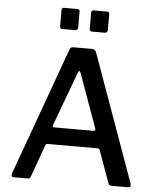

<svg xmlns="http://www.w3.org/2000/svg" viewBox="-62 -1006 865 1058"><g transform="rotate(5 370.5 -477.0)"><path d="M41 -12 43 -21 298 -726Q301 -735 306 -738.5Q311 -742 320 -742H421Q440 -742 446 -725L699 -20Q700 -18 700 -13Q700 0 689 0H594Q581 0 577 -12L513 -190Q511 -195 509 -197Q507 -199 501 -199H224Q215 -199 212 -191L147 -10Q144 0 130 0H53Q41 0 41 -12ZM470 -293Q477 -293 478.5 -296.5Q480 -300 478 -307L370 -607Q367 -614 363 -614Q359 -614 356 -606L245 -306L244 -300Q244 -293 253 -293ZM336 -854Q336 -845 331.5 -841Q327 -837 317 -837H252Q243 -837 239.5 -840.5Q236 -844 236 -852V-940Q236 -954 248 -954H324Q336 -954 336 -941ZM500 -854Q500 -845 495.5 -841Q491 -837 481 -837H416Q407 -837 403.5 -840.5Q400 -844 400 -852V-940Q400 -954 412 -954H488Q500 -954 500 -941Z"/></g></svg>

Font: Libre Franklin Medium
Style: Regular
Weight: 500
Designer: Pablo Impallari, Rodrigo Fuenzalida
Foundry: Impallari Type
Version: Version 1.002; ttfautohint (v1.5)